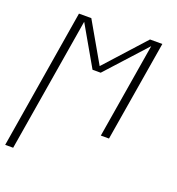

<svg xmlns="http://www.w3.org/2000/svg" viewBox="-142 -638 875 950"><g transform="rotate(20 295.5 -162.5)"><path d="M-9 205 112 -530H177L297 -321L486 -530H551L463 0H420L503 -501L313 -292H270L150 -501L33 205Z"/></g></svg>

Font: Iosevka Curly Slab XLtEx
Style: Italic
Weight: 200
Width: 7
Italic angle: -9°
Monospace: yes
Designer: Belleve Invis
Foundry: Belleve Invis
Version: Version 11.1.0; ttfautohint (v1.8.3)